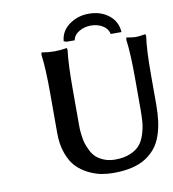

<svg xmlns="http://www.w3.org/2000/svg" viewBox="-88 -879 873 967"><g transform="rotate(-10 348.0 -396.0)"><path d="M604 -442.9Q604 -568.8 594.2 -639.2L596.2 -650.9Q630.9 -645 645 -645Q659.2 -645 693.8 -650.9L695.8 -639.2Q686 -574.7 686 -442.9V-292Q686 -245.1 680.9 -207Q675.8 -168.9 663.8 -134.3Q651.9 -99.6 631.1 -73.7Q610.4 -47.9 580.8 -28.8Q551.3 -9.8 509.5 0Q467.8 9.8 415 9.8Q383.3 9.8 352.8 4.2Q322.3 -1.5 288.1 -18.3Q253.9 -35.2 228.5 -61.3Q203.1 -87.4 186.5 -132.8Q169.9 -178.2 169.9 -236.8V-442.9Q169.9 -568.8 160.2 -639.2L162.1 -650.9Q197.8 -645 227.1 -645Q257.8 -645 292 -650.9L293.9 -639.2Q285.2 -572.8 285.2 -442.9V-270Q285.2 -252.9 285.4 -241.5Q285.6 -230 288.6 -205.3Q291.5 -180.7 296.9 -163.3Q302.2 -146 313.2 -124Q324.2 -102.1 339.6 -88.4Q355 -74.7 379.6 -64.9Q404.3 -55.2 435.1 -55.2Q479 -55.2 511 -68.4Q543 -81.5 560.5 -101.6Q578.1 -121.6 588.4 -153.1Q598.6 -184.6 601.3 -212.4Q604 -240.2 604 -277.8ZM296.9 -682.1 282.2 -687Q286.6 -738.8 330.1 -770.3Q373.5 -801.8 430.2 -801.8Q490.7 -801.8 532.2 -769.3Q573.7 -736.8 577.1 -682.1H522Q516.1 -710 490.2 -725.6Q464.4 -741.2 430.2 -741.2Q397.5 -741.2 370.1 -725.3Q342.8 -709.5 337.9 -682.1Z"/></g></svg>

Font: Linear Smooth
Style: Bold
Weight: 700
Designer: Philipp H. Poll, Flanker
Foundry: Philipp H. Poll, reworked by Flanker
Version: Version 1.061 | FøM Fix